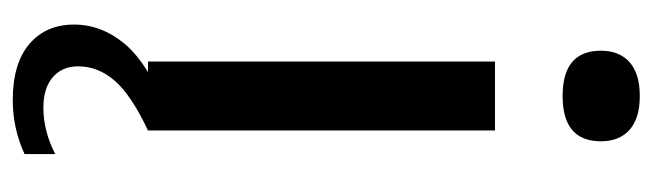

<svg xmlns="http://www.w3.org/2000/svg" viewBox="-381 -430 1023 301"><g transform="rotate(90 130.5 -279.5)"><path d="M76.5 0V-544H184.5V0ZM130.5 -650Q59.5 -650 59.5 -710Q59.5 -739 77.5 -755Q95.5 -771 130.5 -771Q165.5 -771 183.5 -755Q201.5 -739 201.5 -710Q201.5 -650 130.5 -650ZM137 212Q79.5 212 49 186Q18.5 160 18.5 116Q18.5 72.5 49.2 36Q80 -0.5 155 -30L184.5 0Q128.5 26.5 106.2 52.5Q84 78.5 84 109.5Q84 134.5 101 149.2Q118 164 149 164Q185 164 221.5 145.5V193.5Q203.5 202 182 207Q160.5 212 137 212Z"/></g></svg>

Font: Encode Sans SemiExpanded SemiExpanded Medium
Style: Regular
Weight: 500
Width: 6
Designer: Multiple Designers
Foundry: Impallari Type
Version: Version 3.000; ttfautohint (v1.8.3) -l 8 -r 50 -G 200 -x 14 